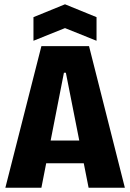

<svg xmlns="http://www.w3.org/2000/svg" viewBox="-20 -875 607 895"><path d="M5 0 173 -660H395L562 0H393L287 -536H278L173 0ZM122 -114V-220H455V-114ZM136 -685V-795L283 -855L430 -795V-685L283 -744Z"/></svg>

Font: Bricolage Grotesque 72pt SemiCondensed ExtraBold
Style: Regular
Weight: 800
Width: 4
Designer: Mathieu Triay
Foundry: Atelier Triay
Version: Version 1.001;gftools[0.9.33.dev8+g029e19f]